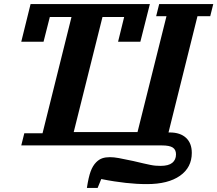

<svg xmlns="http://www.w3.org/2000/svg" viewBox="-20 -718 1073 948"><path d="M100 -60H190L333 -634H226L195 -512H85L131 -698H720L673 -512H563L593 -634H486L344 -66H659L802 -638H751L766 -698H1033L1018 -638H955L812 -64H818Q870 -64 898.5 -37.5Q927 -11 927 37Q927 109 868.5 150Q810 191 706 191Q679 191 653.5 189.5Q628 188 601 185Q574 182 544.5 177.5Q515 173 480 166L462 210H409Q417 157 427.5 128.5Q438 100 455 83Q469 69 485 63.5Q501 58 523 58Q542 58 566.5 62.5Q591 67 638 77Q667 84 687 88.5Q707 93 721.5 96Q736 99 748 100Q760 101 773 101Q812 101 830.5 86Q849 71 849 44Q849 21 833 10.5Q817 0 779 0H85Z"/></svg>

Font: IBM Plex Serif
Style: Bold Italic
Weight: 700
Italic angle: -14°
Designer: Mike Abbink, Paul van der Laan, Pieter van Rosmalen
Foundry: Bold Monday
Version: Version 3.001